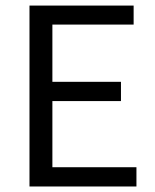

<svg xmlns="http://www.w3.org/2000/svg" viewBox="-20 -676 561 696"><path d="M464.4 -655.8V-586.9H169.9V-379.4H418.5V-309.6H169.9V-69.8H474.6V0H86.9V-655.8Z"/></svg>

Font: Varta
Style: Regular
Weight: 400
Designer: Joana Correia, Viktoriya Grabowska, Eben Sorkin
Foundry: Sorkin Type
Version: Version 1.002; ttfautohint (v1.3) -l 8 -r 24 -G 200 -x 12 -H